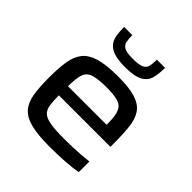

<svg xmlns="http://www.w3.org/2000/svg" viewBox="-195 -874 1028 1028"><g transform="rotate(45 319.0 -360.0)"><path d="M336 8Q246 8 193 -5.5Q140 -19 113.5 -49.5Q87 -80 79 -130Q71 -180 71 -254Q71 -324 79 -374Q87 -424 112.5 -456Q138 -488 190 -503Q242 -518 331 -518Q415 -518 462.5 -502.5Q510 -487 532 -455Q554 -423 560 -373Q566 -323 566 -253V-222H176Q176 -177 180.5 -148.5Q185 -120 202.5 -104.5Q220 -89 258 -83Q296 -77 362 -77Q389 -77 421.5 -78Q454 -79 486 -81.5Q518 -84 542 -87V-7Q504 1 447 4.5Q390 8 336 8ZM176 -291H468V-302Q468 -360 455.5 -388Q443 -416 412 -424.5Q381 -433 327 -433Q260 -433 228 -422Q196 -411 186 -380.5Q176 -350 176 -291ZM319 -579Q264 -579 233 -590Q202 -601 187 -621Q172 -641 168 -668Q164 -695 164 -728H226Q226 -700 230 -680Q234 -660 253 -650Q272 -640 319 -640Q365 -640 384.5 -650Q404 -660 408 -680Q412 -700 412 -728H474Q474 -684 465.5 -650.5Q457 -617 424 -598Q391 -579 319 -579Z"/></g></svg>

Font: Saira Expanded Medium
Style: Regular
Weight: 500
Width: 7
Designer: Hector Gatti with collaboration of the Omnibus-Type team
Foundry: Omnibus-Type
Version: Version 1.100; ttfautohint (v1.8.3)